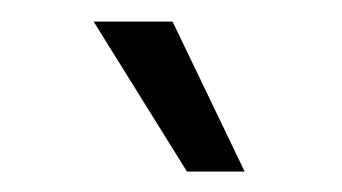

<svg xmlns="http://www.w3.org/2000/svg" viewBox="-20 -770 324 182"><path d="M157.2 -607.4 68.8 -749.5H143.6L211.9 -607.4Z"/></svg>

Font: Inter 20pt Light
Style: Regular
Weight: 300
Version: Version 4.001;git-66647c0bb